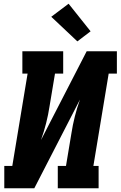

<svg xmlns="http://www.w3.org/2000/svg" viewBox="-20 -1010 647 1030"><path d="M3 0V-120H46L128 -615H100V-735H319V-615H275L246 -441Q239 -395 227.5 -349.5Q216 -304 200 -259L445 -735H607V-615H563L481 -120H509V0H290V-120H334L363 -294Q370 -340 381.5 -385.5Q393 -431 409 -476L164 0ZM395 -788 255 -920 348 -990 466 -842Z"/></svg>

Font: Iosevka Slab HvExObl
Style: Regular
Weight: 900
Width: 7
Italic angle: -9°
Monospace: yes
Designer: Belleve Invis
Foundry: Belleve Invis
Version: Version 11.1.1; ttfautohint (v1.8.3)